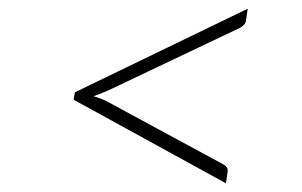

<svg xmlns="http://www.w3.org/2000/svg" viewBox="-20 -556 693 441"><path d="M149 -327 152 -344 549 -536 545 -509Q544 -499 531 -492L228 -348Q219 -344 211 -341Q203 -338 195 -335Q202 -333 210 -330Q218 -327 224 -324L492 -179Q504 -173 503 -163L499 -135Z"/></svg>

Font: Aleo ExtraLight
Style: Italic
Weight: 250
Italic angle: -7°
Designer: Alessio Laiso
Foundry: Alessio Laiso
Version: Version 2.001;gftools[0.9.29]